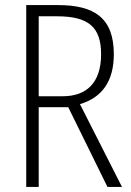

<svg xmlns="http://www.w3.org/2000/svg" viewBox="-20 -734 516 754"><path d="M208 -714H83V0H132V-313H248L402 0H459L294 -325C381 -351 427 -415 427 -521C427 -664 350 -714 208 -714ZM204 -670C326 -670 377 -629 377 -521C377 -407 318 -356 226 -356H132V-670Z"/></svg>

Font: Noto Sans Armenian Condensed ExtraLight
Style: Regular
Weight: 200
Width: 3
Designer: Monotype Design Team
Foundry: Monotype Imaging Inc.
Version: Version 2.008